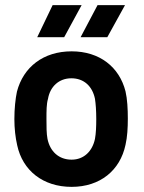

<svg xmlns="http://www.w3.org/2000/svg" viewBox="-20 -720 561 748"><path d="M259 8C370 8 448 -56 469 -156C476 -186 478 -222 478 -258C478 -295 476 -334 469 -364C445 -459 368 -520 259 -520C149 -520 71 -459 46 -363C40 -335 36 -296 36 -256C36 -220 40 -184 47 -154C68 -56 147 8 259 8ZM125 -575H230L298 -700H185ZM161 -256C161 -288 161 -315 167 -335C175 -382 209 -415 258 -415C307 -415 340 -384 350 -335C353 -315 355 -289 355 -256C355 -228 354 -201 350 -179C340 -131 307 -98 259 -98C209 -98 175 -130 165 -179C161 -200 161 -227 161 -256ZM294 -575H398L467 -700H360Z"/></svg>

Font: Vanilla Cream
Style: Bold
Weight: 700
Designer: Jeremy Tribby, Jinavaṁso
Foundry: Tribby Type
Version: Version 1.422;Glyphs 3.1.2 (3151)